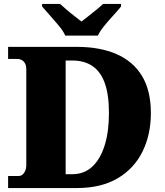

<svg xmlns="http://www.w3.org/2000/svg" viewBox="-20 -951 836 971"><path d="M21 0V-61H74Q86 -61 94.5 -68.5Q103 -76 108 -88Q113 -100 113 -115V-599Q113 -618 107 -629.5Q101 -641 90.5 -647Q80 -653 66 -653H21V-714H369Q485 -714 569 -677.5Q653 -641 698 -567Q743 -493 743 -379Q743 -270 700.5 -184Q658 -98 574.5 -49Q491 0 369 0ZM345 -70Q406 -70 447 -108.5Q488 -147 509.5 -216.5Q531 -286 531 -379Q531 -472 510 -530.5Q489 -589 447.5 -617Q406 -645 346 -645H312V-70ZM310 -771Q300 -794 278 -820.5Q256 -847 232.5 -873Q209 -899 193 -918V-931H284Q295 -921 314.5 -904Q334 -887 355.5 -870.5Q377 -854 392 -842Q407 -854 428.5 -870.5Q450 -887 470.5 -904Q491 -921 501 -931H592V-918Q577 -899 553 -873Q529 -847 507.5 -820.5Q486 -794 475 -771Z"/></svg>

Font: Noto Serif Bengali Black
Style: Regular
Weight: 900
Version: Version 2.003